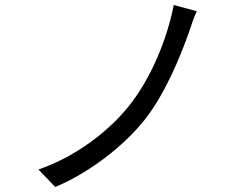

<svg xmlns="http://www.w3.org/2000/svg" viewBox="-20 -732 996 768"><path d="M767 -687.1 675.1 -712C648.1 -574.9 584.2 -418.3 495 -307.2C408 -199.2 275.9 -103 133.9 -54L201 16C337 -41.2 474.1 -146 561.1 -256C641 -359 699.2 -500 736.2 -604C744.3 -628.2 755 -662.3 767 -687.1Z"/></svg>

Font: Karasuma Gothic
Style: Regular
Weight: 400
Designer: Rasmus Andersson, Ryoko Nishizuka
Foundry: Genbu
Version: Version 1.00